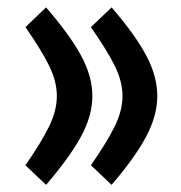

<svg xmlns="http://www.w3.org/2000/svg" viewBox="-20 -497 501 531"><path d="M231.4 -40Q274.9 -102.5 296.9 -146.7Q318.8 -190.9 318.8 -231.4Q318.8 -272 296.9 -315.9Q274.9 -359.9 231.4 -421.9L288.6 -476.6Q352.5 -402.8 383.8 -344.7Q415 -286.6 415 -231.4Q415 -176.8 383.8 -118.4Q352.5 -60.1 288.6 14.2ZM50.3 -40Q93.8 -102.5 115.5 -146.7Q137.2 -190.9 137.2 -231.4Q137.2 -272 115.5 -315.9Q93.8 -359.9 50.3 -421.9L107.4 -476.6Q171.4 -402.8 203.4 -344.7Q235.4 -286.6 235.4 -231.4Q235.4 -176.3 203.4 -118.2Q171.4 -60.1 107.4 14.2Z"/></svg>

Font: Vazirmatn RD UI FD Medium
Style: Regular
Weight: 500
Designer: Saber Rastikerdar
Foundry: Saber Rastikerdar
Version: Version 33.003